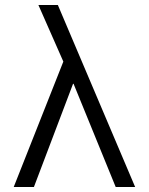

<svg xmlns="http://www.w3.org/2000/svg" viewBox="-20 -750 597 770"><path d="M444 0 275 -414H273L116 0H35L234 -503L134 -730H212L522 0Z"/></svg>

Font: M PLUS 1p
Style: Regular
Weight: 400
Version: Version 1.062